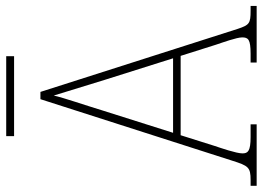

<svg xmlns="http://www.w3.org/2000/svg" viewBox="-140 -730 867 634"><g transform="rotate(-90 294.0 -413.5)"><path d="M161 -801H425V-827H161ZM-3 0H200V-20H158C111 -20 104 -29 104 -47C104 -67 122 -119 129 -140L164 -251H426L463 -134C470 -113 487 -66 487 -48C487 -28 481 -20 433 -20H404V0H591V-20H575C533 -20 528 -24 515 -63L307 -714H283L80 -81C63 -27 58 -20 16 -20H-3ZM172 -276 247 -513C262 -563 288 -638 295 -670C307 -631 328 -563 347 -501L418 -276Z"/></g></svg>

Font: Noto Serif Tamil SemiCondensed Thin
Style: Regular
Weight: 100
Width: 4
Designer: Indian Type Foundry, Tom Grace, and the Monotype Design Team
Foundry: Monotype Imaging Inc.
Version: Version 2.004